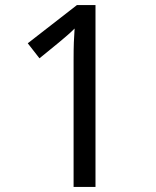

<svg xmlns="http://www.w3.org/2000/svg" viewBox="-20 -734 612 754"><path d="M355 0H269V-499Q269 -542 270 -568Q271 -594 273 -622Q257 -606 244 -595Q231 -584 211 -567L135 -505L89 -564L282 -714H355Z"/></svg>

Font: Noto Sans Sogdian
Style: Regular
Weight: 400
Designer: Monotype Design Team
Foundry: Monotype Imaging Inc.
Version: Version 2.002; ttfautohint (v1.8.4.7-5d5b)